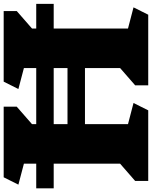

<svg xmlns="http://www.w3.org/2000/svg" viewBox="89 -915 826 1044"><g transform="rotate(-90 502.0 -393.0)"><path d="M869 -110 984 -80 944 0H560V-71L654 -153V-344H349V-110L464 -80L424 0H40V-71L134 -153V-514H0V-609H134V-676L20 -706L60 -786H444V-715L349 -632V-609H654V-676L540 -706L580 -786H964V-715L869 -632V-609H1003V-514H869ZM349 -514V-439H654V-514Z"/></g></svg>

Font: Inknut Antiqua Black
Style: Regular
Weight: 900
Designer: Claus Eggers Sørensen
Foundry: Claus Eggers Sørensen
Version: Version 1.003; ttfautohint (v1.8.2) -l 8 -r 50 -G 200 -x 14 